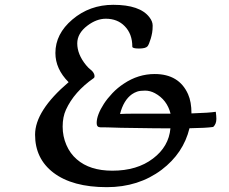

<svg xmlns="http://www.w3.org/2000/svg" viewBox="-20 -774 958 802"><path d="M881.3 -307.1Q883.8 -289.1 883.8 -277.3Q883.8 -255.9 870.6 -243.7Q841.3 -239.3 771.5 -238.3Q746.1 -133.8 655.3 -64.9Q558.6 7.8 426.3 7.8Q282.7 7.8 203.1 -52.7Q126.5 -111.3 126.5 -211.4Q126.5 -311.5 266.6 -430.7Q211.4 -485.8 211.4 -552.7Q211.4 -632.3 282.2 -692.4Q354.5 -753.9 453.1 -753.9Q564.5 -753.9 604 -702.1Q617.7 -684.6 617.7 -667Q617.7 -649.4 615.5 -637.2Q613.3 -625 609.9 -613.3Q602.1 -587.4 596.2 -580.6Q588.4 -571.3 560.5 -571.3Q532.7 -571.3 532.7 -579.1Q532.7 -632.3 501 -664.6Q470.7 -695.8 421.9 -695.8Q383.3 -695.8 345.2 -667Q302.7 -634.8 302.7 -592.8Q302.7 -546.9 339.4 -502Q349.1 -490.2 357.2 -484.1Q365.2 -478 368.9 -472.4Q372.6 -466.8 374 -461.9Q376.5 -451.2 371.6 -447.8Q289.6 -390.6 255.4 -315.4Q241.7 -285.6 241.7 -245.1Q241.7 -204.6 257.3 -168.5Q272.9 -132.3 300.8 -108.4Q355 -61 449.2 -61Q552.7 -61 619.1 -111.8Q685.1 -161.6 691.9 -237.8Q656.2 -237.8 619.1 -238.3L548.8 -239.3Q514.6 -239.7 485.4 -240.2L436 -241.7Q423.8 -242.2 413.1 -242.2H399.4Q383.8 -242.2 383.8 -259.8Q383.8 -277.3 391.6 -297.6Q399.4 -317.9 413.8 -340.1Q428.2 -362.3 449.5 -384.8Q470.7 -407.2 497.6 -424.8Q557.6 -464.8 626 -464.8Q728 -464.8 765.6 -380.4Q779.8 -348.6 779.8 -300.3Q855.5 -302.7 881.3 -307.1ZM481.4 -297.9Q494.6 -299.3 562.5 -299.3H692.4Q677.7 -357.4 627 -384.8Q606.9 -395.5 585.9 -395.5Q564.9 -395.5 553 -391.4Q541 -387.2 531.2 -380.4Q496.1 -355.5 481.4 -297.9Z"/></svg>

Font: HeadlandOne
Style: Regular
Weight: 400
Designer: Gary Lonergan
Foundry: Sorkin Type Co.
Version: Version 1.002